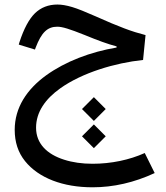

<svg xmlns="http://www.w3.org/2000/svg" viewBox="-20 -483 718 829"><path d="M436.5 -12.2 385.3 -63.5 334 -12.2 385.3 39.1ZM436.5 105.5 385.3 54.2 334 105.5 385.3 156.7ZM228 -463.4C189 -463.4 156.7 -450.7 130.9 -425.8C105 -400.4 83 -358.9 64 -300.8L61 -290.5L130.9 -269L134.3 -278.3C159.2 -342.8 184.6 -367.7 227.5 -367.7C249 -367.7 280.3 -357.9 345.2 -332C403.3 -308.1 444.3 -293 483.4 -282.7V-277.8C370.6 -258.8 262.7 -217.8 179.2 -157.7C95.7 -97.2 43.5 -18.1 43.5 77.6C43.5 130.4 58.1 175.3 87.9 212.4C147 286.1 252.4 325.7 379.4 325.7C469.7 325.7 559.6 305.2 647.9 264.2L605 177.7C539.1 207.5 459.5 224.1 379.9 224.1C334.5 224.1 293.5 218.3 256.8 206.5C182.6 183.1 135.7 136.7 135.7 68.4C135.7 0.5 176.3 -56.2 240.2 -101.6C335.4 -169.4 477.1 -211.4 597.7 -224.1L608.4 -331.5C579.6 -338.9 549.3 -348.1 517.1 -360.4C484.9 -372.6 443.4 -389.6 392.6 -412.6C349.6 -431.6 315.9 -445.3 291.5 -452.6C266.6 -460 245.6 -463.4 228 -463.4Z"/></svg>

Font: Estedad Medium
Style: Regular
Weight: 500
Designer: Amin Abedi
Version: Version 7.3